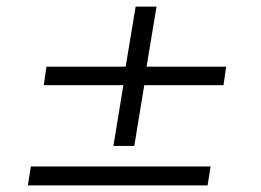

<svg xmlns="http://www.w3.org/2000/svg" viewBox="-20 -559 788 579"><path d="M322 -119 352 -302H112L120 -358H359L389 -539H452L422 -358H662L654 -302H415L385 -119ZM64 0 73 -57H615L606 0Z"/></svg>

Font: Nunito Sans 7pt Expanded Light
Style: Italic
Weight: 300
Width: 7
Italic angle: -9°
Designer: Vernon Adams
Foundry: Vernon Adams
Version: Version 3.101;gftools[0.9.27]